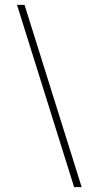

<svg xmlns="http://www.w3.org/2000/svg" viewBox="-20 -770 406 790"><path d="M285 0H316L81 -750H50Z"/></svg>

Font: Solide Mirage
Style: Etroit
Weight: 400
Designer: Jérémy Landes
Foundry: Velvetyne Type Foundry
Version: Version 1.1